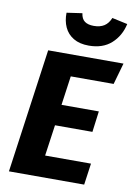

<svg xmlns="http://www.w3.org/2000/svg" viewBox="-100 -993 744 1057"><g transform="rotate(10 272.0 -465.0)"><path d="M123.2 -693.6H544.3L510.3 -574H270.6L247.7 -410.8H456.3L441.1 -293.8H231.9L207.3 -120.2H463.7L446.8 0H26.2ZM338.4 -757.9Q286.7 -757.9 252.5 -778.5Q218.3 -799 202.1 -834.5Q185.9 -869.9 186.8 -915L273.4 -927.6Q277.5 -896.2 295.9 -882.9Q314.2 -869.6 346.9 -869.6Q381.6 -869.6 404.7 -884.2Q427.7 -898.9 440.4 -930.3L526.8 -911.6Q511.8 -843.6 464.1 -800.8Q416.3 -757.9 338.4 -757.9Z"/></g></svg>

Font: Fira Sans Variable
Style: Italic
Weight: 397
Italic angle: -8°
Designer: Carrois Corporate & Edenspiekermann AG
Foundry: Carrois Corporate GbR & Edenspiekermann AG
Version: Version 4.202